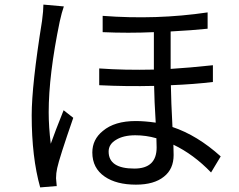

<svg xmlns="http://www.w3.org/2000/svg" viewBox="-20 -784 1040 836"><path d="M258 -756Q249 -731 240 -690Q192 -458 192 -295Q192 -232 201 -158Q220 -212 257 -304L299 -271Q238 -95 229 -52Q224 -30 224 -8L227 26L155 32Q118 -99 118 -282Q118 -413 163 -693Q169 -739 169 -764ZM661 -182Q616 -195 569 -195Q517 -195 485 -175Q453 -156 453 -124Q453 -50 565 -50Q662 -50 662 -142Q662 -166 661 -182ZM907 -427Q824 -417 724 -413Q725 -342 731 -231Q839 -195 941 -103L899 -33Q823 -112 735 -154Q736 -137 736 -109Q736 -48 694 -15Q651 20 572 20Q487 20 436 -15Q382 -52 382 -120Q382 -177 428 -214Q479 -257 571 -257Q609 -257 658 -250Q652 -346 651 -410Q532 -407 412 -413V-486Q523 -478 650 -481V-644Q538 -639 427 -644V-715Q661 -697 884 -730V-659Q818 -652 723 -647V-484Q805 -489 907 -500Z"/></svg>

Font: KaiGen Gothic CN Regular
Style: Regular
Weight: 400
Designer: Ryoko NISHIZUKA  (kana & ideographs); Paul D. Hunt (Latin, Greek & Cyrillic); Wenlong ZHANG  (bopomofo); Sandoll Communi
Foundry: Adobe Systems Incorporated
Version: Version 1.002.20150501